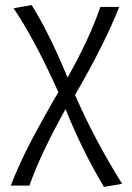

<svg xmlns="http://www.w3.org/2000/svg" viewBox="-20 -441 516 750"><path d="M236 -15Q136 165 95 284H22Q54 201 100 113Q146 25 208 -81Q115 -288 33 -409L104 -421Q173 -310 244 -138Q331 -293 372 -414H446Q386 -264 273 -70Q350 106 457 277L386 289Q301 147 236 -15Z"/></svg>

Font: LXGW Bright TC
Style: Regular
Weight: 400
Designer: Christian Thalmann (Catharsis Fonts)
Foundry: LXGW / Christian Thalmann (Catharsis Fonts) / Fontworks Inc.
Version: Version 5.501